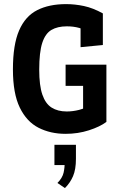

<svg xmlns="http://www.w3.org/2000/svg" viewBox="-20 -659 613 958"><path d="M307 8.8Q232 8.8 172.4 -21.5Q112.9 -51.9 78.7 -122.3Q44.5 -192.7 44.5 -312.7Q44.5 -435.9 75.3 -507Q106.1 -578.2 165.5 -608.3Q224.8 -638.5 309.8 -638.5Q353.8 -638.5 398.9 -628.9Q444 -619.3 493.2 -592.1V-434.4L382 -423.6V-590.2L423.2 -501.2Q403.5 -511.9 375.2 -519.7Q346.9 -527.6 313.5 -527.6Q267.1 -527.6 236.5 -509.6Q206 -491.6 190.8 -444.9Q175.7 -398.2 175.7 -311.2Q175.7 -232.5 191.3 -187Q206.9 -141.5 237.5 -122.2Q268.2 -102.8 313.2 -102.8Q343.3 -102.8 375 -110.8Q406.6 -118.8 444.9 -142.1L394.6 -84.5V-273.6L469.1 -230.7H307.3V-336.2H510.9V-50.7Q478.5 -26.5 423.8 -8.9Q369.2 8.8 307 8.8ZM304 279.4 266.5 254Q291.4 229 297.3 202.6Q303.2 176.1 302.5 151.8L323.5 164.7H251.6V63.5H358.9V133.2Q358.9 186.5 344.4 220.2Q329.9 253.8 304 279.4Z"/></svg>

Font: Anaheim
Style: Regular
Weight: 400
Designer: Vernon Adams
Foundry: Vernon Adams
Version: Version 2.001